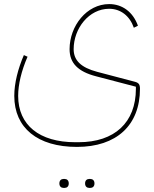

<svg xmlns="http://www.w3.org/2000/svg" viewBox="-20 -480 756 941"><path d="M418 441H422C434 441 443 434 443 419C443 404 434 397 422 397H418C406 397 397 404 397 419C397 434 406 441 418 441ZM292 441H296C308 441 317 434 317 419C317 404 308 397 296 397H292C280 397 271 404 271 419C271 434 280 441 292 441ZM357 240C551 240 666 134 666 -45C666 -66 660 -74 642 -79L456 -128C377 -149 341 -184 341 -239C341 -341 416 -437 515 -437C571 -437 616 -402 636 -344L656 -354C632 -421 580 -460 515 -460C405 -460 321 -353 321 -239C321 -171 362 -129 451 -106L646 -55V-45C646 120 542 217 365 217H349C173 217 69 133 69 -10C69 -66 85 -133 115 -202L97 -210C68 -143 50 -72 50 -10C50 147 164 240 357 240Z"/></svg>

Font: IBM Plex Arabic Thin
Style: Regular
Weight: 100
Designer: Mike Abbink, Paul van der Laan, Pieter van Rosmalen, Wael Morcos, Khajak Apelian
Foundry: Bold Monday
Version: Version 1.0